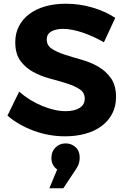

<svg xmlns="http://www.w3.org/2000/svg" viewBox="-20 -727 677 1031"><path d="M231 -515Q231 -483 258.5 -465Q286 -447 327.5 -433.5Q369 -420 417.5 -406.5Q466 -393 507 -369.5Q548 -346 575.5 -307.5Q603 -269 603 -206Q603 -155 582 -115.5Q561 -76 524 -49Q487 -22 437 -8.5Q387 5 329 5Q242 5 161 -25Q80 -55 20 -106L83 -235Q110 -211 141.5 -191.5Q173 -172 206 -158.5Q239 -145 271 -137.5Q303 -130 331 -130Q380 -130 407.5 -147.5Q435 -165 435 -197Q435 -230 407.5 -248Q380 -266 338.5 -279Q297 -292 248.5 -305Q200 -318 158.5 -340.5Q117 -363 89.5 -400.5Q62 -438 62 -500Q62 -548 81.5 -586Q101 -624 136.5 -651Q172 -678 222 -692.5Q272 -707 333 -707Q407 -707 476.5 -686.5Q546 -666 599 -631L538 -500Q510 -516 480.5 -529.5Q451 -543 422.5 -552.5Q394 -562 367.5 -567Q341 -572 320 -572Q280 -572 255.5 -558Q231 -544 231 -515ZM333 43Q363 43 385.5 63Q408 83 408 120Q408 138 402.5 153.5Q397 169 387 183L320 284H245L287 183Q256 161 256 121Q256 87 278 65Q300 43 333 43Z"/></svg>

Font: Montserrat Semi Bold
Style: Regular
Weight: 600
Designer: Julieta Ulanovsky
Foundry: Julieta Ulanovsky
Version: Version 3.001 September 28, 2015